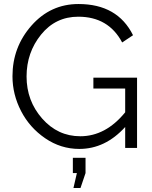

<svg xmlns="http://www.w3.org/2000/svg" viewBox="-20 -735 756 954"><path d="M380 199H345L362 125H342V49H405V125ZM602 0V-104Q503 5 374 5Q282 5 204.5 -48Q127 -101 84.5 -183.5Q42 -266 42 -356Q42 -501 136.5 -608Q231 -715 370 -715Q564 -715 641 -560L587 -524Q519 -652 369 -652Q256 -652 184 -563Q112 -474 112 -355Q112 -234 189.5 -146Q267 -58 379 -58Q505 -58 602 -177V-295H444V-349H661V0Z"/></svg>

Font: Raleway
Style: Regular
Weight: 400
Designer: Matt McInerney, Pablo Impallari, Rodrigo Fuenzalida
Foundry: Matt McInerney, Pablo Impallari, Rodrigo Fuenzalida
Version: Version 1.000;PS 001.001;hotconv 1.0.56; ttfautohint (v1.5)